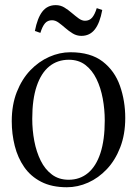

<svg xmlns="http://www.w3.org/2000/svg" viewBox="-20 -738 548 768"><path d="M27 -253Q27 -318.5 47.2 -370Q67.5 -421.5 101.2 -456.8Q135 -492 176.8 -510.5Q218.5 -529 261.5 -529Q342.5 -529 390.8 -491.8Q439 -454.5 460 -394.2Q481 -334 481 -266Q481 -200.5 461 -148.8Q441 -97 407.5 -61.5Q374 -26 332.5 -7.5Q291 11 247.5 11Q187 11 144.8 -10.8Q102.5 -32.5 76.8 -69.8Q51 -107 39 -154.5Q27 -202 27 -253ZM254.5 -19Q299.5 -19 332 -46Q364.5 -73 381.8 -125.8Q399 -178.5 399 -256Q399 -300.5 391 -343.8Q383 -387 366 -422Q349 -457 321.8 -478Q294.5 -499 255.5 -499Q210 -499 177.2 -472.5Q144.5 -446 126.8 -393.5Q109 -341 109 -263Q109 -217.5 117.2 -174Q125.5 -130.5 142.8 -95.5Q160 -60.5 187.8 -39.8Q215.5 -19 254.5 -19ZM119.5 -614Q129.5 -666 149.5 -691.8Q169.5 -717.5 203 -717.5Q222 -717.5 237.5 -708Q253 -698.5 267.2 -686.2Q281.5 -674 294.5 -664.5Q307.5 -655 320 -655Q337.5 -655 348.2 -667.2Q359 -679.5 367 -705.5L389 -698Q379.5 -646 359.2 -620.2Q339 -594.5 305.5 -594.5Q287 -594.5 271.2 -604Q255.5 -613.5 241.5 -625.8Q227.5 -638 214.5 -647.5Q201.5 -657 188 -657Q170.5 -657 160 -644.8Q149.5 -632.5 141.5 -606.5Z"/></svg>

Font: Merriweather 120pt Light
Style: Regular
Weight: 300
Version: Version 2.100